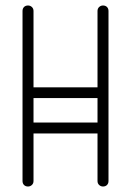

<svg xmlns="http://www.w3.org/2000/svg" viewBox="-20 -679 477 699"><path d="M62 -639Q62 -648 67.5 -653.5Q73 -659 82 -659Q90 -659 96 -653.5Q102 -648 102 -639V-361H335V-639Q335 -648 341 -653.5Q347 -659 355 -659Q364 -659 369.5 -653.5Q375 -648 375 -639V-20Q375 -11 369.5 -5.5Q364 0 355 0Q347 0 341 -5.5Q335 -11 335 -20V-193H102V-20Q102 -11 96 -5.5Q90 0 82 0Q73 0 67.5 -5.5Q62 -11 62 -20ZM102 -233H335V-322H102Z"/></svg>

Font: Libertine Sup Light
Style: Regular
Weight: 300
Designer: Bastien Sozeau
Foundry: NBR — Bastien Sozeau
Version: Version 2.003; ttfautohint (v1.8.4.7-5d5b);gftools[0.9.33]